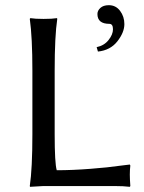

<svg xmlns="http://www.w3.org/2000/svg" viewBox="-20 -718 555 741"><path d="M400 -698Q427 -698 443.5 -676Q460 -654 460 -625Q460 -593 433 -558.5Q406 -524 358 -519L353 -536Q382 -542 399 -563.5Q416 -585 416 -605Q416 -626 402 -626Q356 -626 356 -664Q356 -677 367.5 -687.5Q379 -698 400 -698ZM191 -445V-200Q191 -88 199 -61Q259 -61 329.5 -66.5Q400 -72 440 -78L481 -83L483 -79Q481 -63 481 -44Q481 -28 483 0L481 3Q457 0 421 0H148L96 3L95 0Q105 -68 105 -200V-445Q105 -574 95 -645L97 -648Q115 -645 148 -645Q182 -645 200 -648L201 -645Q191 -579 191 -445Z"/></svg>

Font: Libertinus Sans
Style: Regular
Weight: 400
Designer: Philipp H. Poll
Foundry: Khaled Hosny
Version: Version 6.1